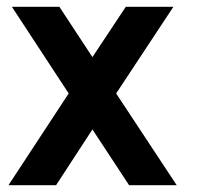

<svg xmlns="http://www.w3.org/2000/svg" viewBox="-20 -545 579 565"><path d="M350.1 -524.9H490.2L321.8 -270L500 0H359.9L252 -164.1L145 0H4.9L182.1 -270L15.1 -524.9H154.8L252 -377Z"/></svg>

Font: Miedinger*
Style: Bold
Weight: 700
Version: Version 001.000